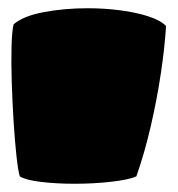

<svg xmlns="http://www.w3.org/2000/svg" viewBox="-20 -897 431 466"><path d="M161 -451Q117 -451 79.5 -455.5Q42 -460 28 -469Q24 -482 20 -518Q16 -554 13 -602Q10 -650 8.5 -698Q7 -746 8 -784Q9 -822 13 -838Q36 -858 86 -867.5Q136 -877 193 -877Q233 -877 271.5 -872Q310 -867 339.5 -857.5Q369 -848 383 -834Q380 -783 370.5 -719.5Q361 -656 346 -591Q331 -526 311 -469Q294 -461 251 -456Q208 -451 161 -451Z"/></svg>

Font: Oi
Style: Regular
Weight: 400
Designer: Kostas Bartsokas, Mohamad Dakak
Foundry: Foundry5
Version: Version 4.000